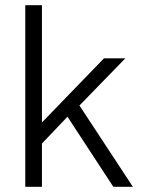

<svg xmlns="http://www.w3.org/2000/svg" viewBox="-20 -717 558 737"><path d="M239 -269 141 -166V0H77V-697H141V-247L379 -493H461L285 -312L490 0H415Z"/></svg>

Font: Hanken Grotesk Light
Style: Regular
Weight: 300
Designer: Alfredo Marco Pradil
Foundry: Hanken Design Co.
Version: Version 3.014